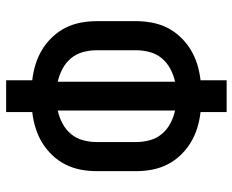

<svg xmlns="http://www.w3.org/2000/svg" viewBox="-88 -688 775 640"><g transform="rotate(-90 300.0 -367.5)"><path d="M247 0V-87Q220 -90 194 -98Q168 -106 145 -120Q122 -134 103 -154Q84 -174 72 -198Q60 -222 55 -248.5Q50 -275 50 -302V-433Q50 -460 55 -486.5Q60 -513 72 -537Q84 -561 103 -581Q122 -601 145 -615Q168 -629 194 -637Q220 -645 247 -648V-735H353V-648Q380 -645 406 -637Q432 -629 455 -615Q478 -601 497 -581Q516 -561 528 -537Q540 -513 545 -486.5Q550 -460 550 -433V-302Q550 -275 545 -248.5Q540 -222 528 -198Q516 -174 497 -154Q478 -134 455 -120Q432 -106 406 -98Q380 -90 353 -87V0ZM252 -172V-563Q229 -558 208.5 -547Q188 -536 173.5 -518.5Q159 -501 153 -478.5Q147 -456 147 -433V-302Q147 -279 153 -256.5Q159 -234 173.5 -216.5Q188 -199 208.5 -188Q229 -177 252 -172ZM348 -172Q371 -177 391.5 -188Q412 -199 426.5 -216.5Q441 -234 447 -256.5Q453 -279 453 -302V-433Q453 -456 447 -478.5Q441 -501 426.5 -518.5Q412 -536 391.5 -547Q371 -558 348 -563Z"/></g></svg>

Font: Iosevka Semibold Extended
Style: Regular
Weight: 600
Width: 7
Monospace: yes
Designer: Belleve Invis
Foundry: Belleve Invis
Version: Version 32.5.0; ttfautohint (v1.8.4)